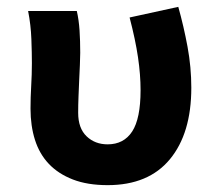

<svg xmlns="http://www.w3.org/2000/svg" viewBox="-20 -528 640 560"><path d="M294 12Q235 12 192.5 -4.5Q150 -21 122.5 -50Q95 -79 82 -120Q69 -161 69 -211Q69 -244 71 -277.5Q73 -311 73 -344Q73 -373 71.5 -414Q70 -455 62 -496H204Q210 -470 212 -439.5Q214 -409 214 -374Q214 -359 213 -338.5Q212 -318 211 -295Q210 -272 209 -247Q208 -222 208 -199Q208 -154 232.5 -130.5Q257 -107 294 -107Q341 -107 365.5 -144.5Q390 -182 390 -265Q390 -310 382.5 -361Q375 -412 358 -477L500 -508Q516 -451 527 -391.5Q538 -332 538 -272Q538 -139 475.5 -63.5Q413 12 294 12Z"/></svg>

Font: Source Code Pro
Style: Bold
Weight: 700
Monospace: yes
Designer: Paul D. Hunt, Teo Tuominen
Foundry: Adobe Systems Incorporated
Version: Version 2.030;PS 1.000;hotconv 16.6.51;makeotf.lib2.5.65220